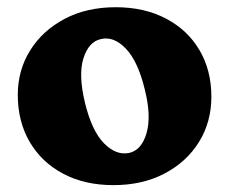

<svg xmlns="http://www.w3.org/2000/svg" viewBox="-20 -512 651 545"><path d="M308.5 -491.5Q390 -491.5 451.2 -459.2Q512.5 -427 546.2 -369.8Q580 -312.5 580 -237.5Q580 -166 545 -109.2Q510 -52.5 447.2 -19.5Q384.5 13.5 302 13.5Q220.5 13.5 159.5 -18.8Q98.5 -51 64.5 -108.8Q30.5 -166.5 30.5 -243Q30.5 -312.5 65.5 -368.8Q100.5 -425 163 -458.2Q225.5 -491.5 308.5 -491.5ZM347 -78Q382 -86 396 -134.2Q410 -182.5 391 -258Q371.5 -338.5 337 -374.2Q302.5 -410 266 -401Q232 -393.5 217 -347Q202 -300.5 221 -221Q240.5 -140.5 275.2 -105.2Q310 -70 347 -78Z"/></svg>

Font: Fraunces 9pt S100
Style: Bold
Weight: 700
Version: Version 1.000; ttfautohint (v1.8.3)